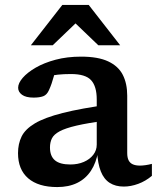

<svg xmlns="http://www.w3.org/2000/svg" viewBox="-20 -747 641 778"><path d="M426.5 -324 410 -258.5Q335 -248.5 290 -238Q245 -227.5 221.8 -215Q198.5 -202.5 190.5 -186.5Q182.5 -170.5 182.5 -149.5Q182.5 -114.5 202.5 -97.5Q222.5 -80.5 265 -80.5Q295.5 -80.5 319.8 -91Q344 -101.5 358 -119.8Q372 -138 372 -161V-344Q372 -397 349.2 -422Q326.5 -447 267.5 -447Q238 -447 214.8 -444.5Q191.5 -442 172 -437L207 -474Q202.5 -453.5 198 -437.5Q193.5 -421.5 189 -408.2Q184.5 -395 178.5 -382Q170 -362.5 155 -357Q140 -351.5 116 -351.5Q85 -351.5 69.2 -363Q53.5 -374.5 53.5 -391.5Q53.5 -410 72 -431.5Q90.5 -453 124.5 -472.8Q158.5 -492.5 205.2 -505Q252 -517.5 308.5 -517.5Q377.5 -517.5 418.5 -498.2Q459.5 -479 477.5 -443.8Q495.5 -408.5 495.5 -359.5V-127Q495.5 -108.5 501.2 -97.2Q507 -86 518.5 -81Q530 -76 547 -76Q557.5 -76 569.8 -77.8Q582 -79.5 595.5 -83V-34.5Q570 -13 540 -2Q510 9 481.5 9Q448 9 424.5 -6Q401 -21 388.5 -52.5Q376 -84 373.5 -133L378 -135Q370 -87.5 348.5 -55Q327 -22.5 292.8 -5.8Q258.5 11 212 11Q135.5 11 94.2 -24.5Q53 -60 53 -126.5Q53 -164 67.5 -193.8Q82 -223.5 121.2 -247Q160.5 -270.5 234.2 -289.2Q308 -308 426.5 -324ZM105 -563.5 232.5 -727H339.5L467 -563.5H378.5L270.5 -667H301.5L193.5 -563.5Z"/></svg>

Font: Newsreader 7pt Medium
Style: Regular
Weight: 500
Designer: Hugues Gentile
Foundry: Production Type
Version: Version 1.003